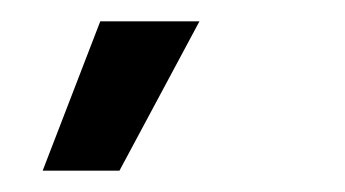

<svg xmlns="http://www.w3.org/2000/svg" viewBox="-20 -758 323 180"><path d="M92 -598H20L74 -738H167Z"/></svg>

Font: Bricolage Grotesque 24pt Condensed
Style: Regular
Weight: 400
Width: 3
Designer: Mathieu Triay
Foundry: Atelier Triay
Version: Version 1.001;gftools[0.9.33.dev8+g029e19f]